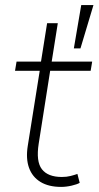

<svg xmlns="http://www.w3.org/2000/svg" viewBox="-20 -726 387 754"><path d="M220 8Q171 8 139 -11.5Q107 -31 94 -67Q81 -103 89 -153L136 -448H39L45 -484H141L165 -635H207L183 -484H342L336 -448H177L132 -162Q121 -92 144.5 -61.5Q168 -31 223 -31Q242 -31 257.5 -35Q273 -39 284 -43L293 -8Q283 -2 261.5 3Q240 8 220 8ZM270 -536 299 -706H347L296 -536Z"/></svg>

Font: Nunito Sans 12pt ExtraLight
Style: Italic
Weight: 200
Italic angle: -9°
Designer: Vernon Adams
Foundry: Vernon Adams
Version: Version 3.101;gftools[0.9.27]